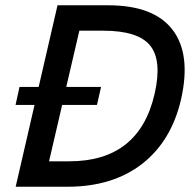

<svg xmlns="http://www.w3.org/2000/svg" viewBox="-20 -710 734 730"><path d="M391.1 -689.9Q564.9 -689.9 636.2 -596.7Q707.5 -503.4 668 -330.6Q630.9 -172.4 519.3 -86.2Q407.7 0 236.3 0H39.6L111.3 -311H39.1L54.2 -379.4H127L198.7 -689.9ZM567.9 -353.5Q596.7 -480 551 -536.6Q505.4 -593.3 372.6 -593.3H281.7L231.9 -379.4H364.3L348.6 -311H216.3L166.5 -96.7H243.2Q509.3 -96.7 567.9 -353.5Z"/></svg>

Font: HK Grotesk SmBold Legacy Italic
Style: Regular
Weight: 600
Italic angle: -13°
Designer: Alfredo Marco Pradil
Foundry: Hanken Design Co.
Version: Version 2.022;PS 002.022;hotconv 1.0.88;makeotf.lib2.5.64775